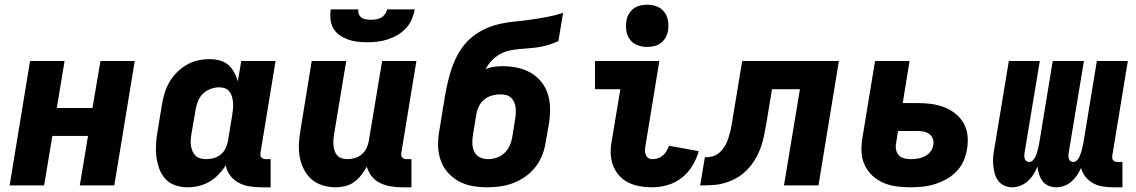

<svg xmlns="http://www.w3.org/2000/svg" viewBox="-20 -790 4840 818"><path d="M21 0 108 -530H255L222 -330H374L408 -530H554L467 0H320L355 -211H203L168 0Z M778 8Q751 8 725.5 -1Q700 -10 683 -29.5Q666 -49 657.5 -74Q649 -99 646 -125.5Q643 -152 645 -180Q647 -208 652 -235L670 -345Q674 -370 681.5 -394Q689 -418 702 -440.5Q715 -463 734 -482Q753 -501 775.5 -514Q798 -527 823 -532.5Q848 -538 873 -538Q895 -538 916 -532.5Q937 -527 952.5 -513.5Q968 -500 978 -481.5Q988 -463 993 -443L1008 -530H1154L1090 -140Q1089 -134 1089.5 -128.5Q1090 -123 1093.5 -119Q1097 -115 1102.5 -113.5Q1108 -112 1113 -112H1133V8H1093Q1068 8 1043 4Q1018 0 996.5 -11.5Q975 -23 960.5 -42.5Q946 -62 942 -86Q929 -65 911 -46.5Q893 -28 871.5 -15.5Q850 -3 826 2.5Q802 8 778 8ZM859 -112Q875 -112 891 -116.5Q907 -121 920 -131.5Q933 -142 940.5 -157Q948 -172 951 -188L969 -298Q971 -311 972.5 -324.5Q974 -338 973 -351Q972 -364 969 -376Q966 -388 958.5 -398.5Q951 -409 939.5 -413.5Q928 -418 914 -418Q896 -418 878 -411.5Q860 -405 846 -392Q832 -379 824.5 -361.5Q817 -344 814 -326L795 -216Q793 -203 792.5 -190.5Q792 -178 794 -166.5Q796 -155 801 -144Q806 -133 814.5 -125.5Q823 -118 834.5 -115Q846 -112 859 -112Z M1410 8Q1381 8 1354 -0.5Q1327 -9 1307 -26.5Q1287 -44 1274.5 -69Q1262 -94 1257 -121Q1252 -148 1253.5 -177Q1255 -206 1260 -235L1308 -530H1455L1403 -216Q1401 -204 1400.5 -192Q1400 -180 1401 -168.5Q1402 -157 1406 -146Q1410 -135 1417.5 -127Q1425 -119 1436.5 -115.5Q1448 -112 1460 -112Q1476 -112 1491.5 -116.5Q1507 -121 1520 -131.5Q1533 -142 1540.5 -157Q1548 -172 1551 -188L1608 -530H1754L1690 -140Q1689 -134 1689.5 -128.5Q1690 -123 1693.5 -119Q1697 -115 1702.5 -113.5Q1708 -112 1713 -112H1733V8H1693Q1669 8 1644.5 4Q1620 0 1599 -10.5Q1578 -21 1563.5 -39Q1549 -57 1543 -80Q1533 -62 1519.5 -44.5Q1506 -27 1488.5 -14.5Q1471 -2 1450.5 3Q1430 8 1410 8ZM1545 -610Q1524 -610 1502.5 -612.5Q1481 -615 1462 -622Q1443 -629 1426.5 -640.5Q1410 -652 1400 -669.5Q1390 -687 1388 -708Q1386 -729 1389 -750H1507Q1505 -739 1509 -729.5Q1513 -720 1521 -714.5Q1529 -709 1539.5 -707.5Q1550 -706 1561 -706Q1571 -706 1582 -707.5Q1593 -709 1603 -714.5Q1613 -720 1620 -729.5Q1627 -739 1629 -750H1747Q1743 -728 1734 -707Q1725 -686 1709 -669Q1693 -652 1673 -640.5Q1653 -629 1631.5 -622Q1610 -615 1588 -612.5Q1566 -610 1545 -610Z M2056 8Q2024 8 1992.5 2.5Q1961 -3 1934 -18Q1907 -33 1887 -56Q1867 -79 1857 -108.5Q1847 -138 1846.5 -170.5Q1846 -203 1852 -235L1865 -315Q1866 -323 1867 -330Q1868 -337 1870 -344Q1875 -379 1882 -414Q1889 -449 1899.5 -483.5Q1910 -518 1927 -551.5Q1944 -585 1969.5 -612Q1995 -639 2028.5 -657.5Q2062 -676 2097 -685Q2132 -694 2167.5 -697.5Q2203 -701 2238.5 -706Q2274 -711 2309.5 -717.5Q2345 -724 2379 -735L2359 -615Q2340 -606 2319 -599.5Q2298 -593 2277 -589.5Q2256 -586 2234.5 -584.5Q2213 -583 2192 -581Q2171 -579 2150 -574.5Q2129 -570 2109.5 -559Q2090 -548 2074.5 -531.5Q2059 -515 2049 -495Q2066 -503 2084.5 -505.5Q2103 -508 2122 -508Q2153 -508 2184 -501.5Q2215 -495 2241 -480Q2267 -465 2286 -441.5Q2305 -418 2314 -389Q2323 -360 2323.5 -328.5Q2324 -297 2319 -265L2305 -185Q2301 -157 2290.5 -130Q2280 -103 2262 -79.5Q2244 -56 2219.5 -38.5Q2195 -21 2167.5 -10.5Q2140 0 2112 4Q2084 8 2056 8ZM2059 -112Q2077 -112 2095.5 -118Q2114 -124 2128.5 -137.5Q2143 -151 2151 -168.5Q2159 -186 2162 -204L2175 -284Q2177 -297 2177.5 -309.5Q2178 -322 2176.5 -333.5Q2175 -345 2170 -356Q2165 -367 2156.5 -374.5Q2148 -382 2136.5 -385Q2125 -388 2112 -388Q2095 -388 2077.5 -383.5Q2060 -379 2045 -367.5Q2030 -356 2021.5 -339.5Q2013 -323 2010 -306L1995 -216Q1992 -197 1992.5 -178.5Q1993 -160 2000.5 -144Q2008 -128 2024 -120Q2040 -112 2059 -112Z M2759 8Q2732 8 2706 3.5Q2680 -1 2657.5 -12Q2635 -23 2618 -42Q2601 -61 2592 -84.5Q2583 -108 2582 -135Q2581 -162 2586 -188L2623 -410H2515V-530H2789L2730 -169Q2728 -159 2728 -149.5Q2728 -140 2731 -131Q2734 -122 2741.5 -117Q2749 -112 2759 -112Q2771 -112 2782.5 -115.5Q2794 -119 2804 -127.5Q2814 -136 2820 -147Q2826 -158 2830 -169L2957 -146Q2948 -114 2930 -84Q2912 -54 2884.5 -32.5Q2857 -11 2824 -1.5Q2791 8 2759 8ZM2737 -590Q2716 -590 2696 -597.5Q2676 -605 2664 -621.5Q2652 -638 2648.5 -659Q2645 -680 2649 -702Q2651 -717 2659 -730.5Q2667 -744 2679.5 -753.5Q2692 -763 2707.5 -766.5Q2723 -770 2737 -770Q2759 -770 2778.5 -762.5Q2798 -755 2810.5 -738.5Q2823 -722 2826 -701Q2829 -680 2826 -658Q2823 -643 2815.5 -629.5Q2808 -616 2795 -606.5Q2782 -597 2767 -593.5Q2752 -590 2737 -590Z M2963 0 2983 -120Q2996 -120 3009.5 -122.5Q3023 -125 3035 -132.5Q3047 -140 3056.5 -151.5Q3066 -163 3072.5 -175.5Q3079 -188 3083 -201Q3087 -214 3090.5 -227Q3094 -240 3096 -253.5Q3098 -267 3101 -280V-281Q3101 -281 3101 -281.5Q3101 -282 3101 -282L3142 -530H3554L3467 0H3320L3388 -410H3269L3245 -264Q3240 -238 3235 -212Q3230 -186 3220.5 -160Q3211 -134 3196.5 -110Q3182 -86 3162.5 -66Q3143 -46 3118.5 -32Q3094 -18 3068 -10.5Q3042 -3 3015.5 -1.5Q2989 0 2963 0Z M3858 8Q3828 8 3798.5 4Q3769 0 3743 -11.5Q3717 -23 3696.5 -42Q3676 -61 3664 -86.5Q3652 -112 3650.5 -141.5Q3649 -171 3654 -201L3708 -530H3855L3826 -351H3887Q3916 -351 3945 -347.5Q3974 -344 4000.5 -334Q4027 -324 4049 -307Q4071 -290 4085 -266Q4099 -242 4102 -213Q4105 -184 4100 -155Q4096 -129 4085 -104Q4074 -79 4054.5 -59Q4035 -39 4011 -26Q3987 -13 3961 -5Q3935 3 3909 5.5Q3883 8 3858 8ZM3860 -112Q3875 -112 3890.5 -114.5Q3906 -117 3920 -124Q3934 -131 3944 -144Q3954 -157 3956 -172Q3959 -186 3954 -199Q3949 -212 3938.5 -219.5Q3928 -227 3914.5 -229.5Q3901 -232 3887 -232H3806L3798 -181Q3795 -167 3797.5 -153Q3800 -139 3809 -129Q3818 -119 3832 -115.5Q3846 -112 3860 -112Z M4481 8Q4463 8 4447.5 1.5Q4432 -5 4422 -18Q4412 -31 4407 -47Q4402 -63 4400 -80Q4393 -63 4383 -47Q4373 -31 4359 -18.5Q4345 -6 4327.5 1Q4310 8 4293 8Q4275 8 4258.5 0.5Q4242 -7 4232 -21Q4222 -35 4217.5 -52Q4213 -69 4211.5 -87Q4210 -105 4211.5 -123.5Q4213 -142 4217 -161L4278 -530H4410L4345 -139Q4344 -132 4344 -125.5Q4344 -119 4346 -113Q4348 -107 4353 -103.5Q4358 -100 4365 -100Q4373 -100 4379.5 -106Q4386 -112 4390 -119.5Q4394 -127 4396.5 -135Q4399 -143 4401 -151Q4403 -159 4405 -167Q4407 -175 4408 -183L4465 -530H4598L4533 -139Q4532 -132 4532 -125.5Q4532 -119 4534 -113Q4536 -107 4541 -103.5Q4546 -100 4553 -100Q4561 -100 4567.5 -106Q4574 -112 4577.5 -119.5Q4581 -127 4584 -135Q4587 -143 4589 -151Q4591 -159 4592.5 -167Q4594 -175 4596 -183L4653 -530H4785L4719 -128Q4718 -122 4718.5 -116.5Q4719 -111 4722.5 -107Q4726 -103 4731 -101.5Q4736 -100 4742 -100H4762V8H4724Q4701 8 4678.5 4.5Q4656 1 4637 -9.5Q4618 -20 4604.5 -37Q4591 -54 4586 -75Q4579 -59 4569 -44Q4559 -29 4545.5 -17Q4532 -5 4515 1.5Q4498 8 4481 8Z"/></svg>

Font: Iosevka Curly Heavy Extended
Style: Italic
Weight: 900
Width: 7
Italic angle: -9°
Monospace: yes
Designer: Belleve Invis
Foundry: Belleve Invis
Version: Version 11.1.0; ttfautohint (v1.8.3)